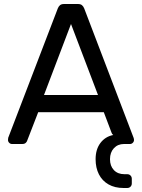

<svg xmlns="http://www.w3.org/2000/svg" viewBox="-20 -720 710 960"><path d="M598 220Q554 220 522.5 202Q491 184 474.5 151.5Q458 119 458 76Q458 27 482 -5Q506 -37 546 -45Q543 -47 541 -50Q539 -53 538 -56L499 -159H171L116 -17Q115 -12 109 -6Q103 0 91 0H40Q32 0 26 -6Q20 -12 20 -20Q20 -25 21 -31L269 -678Q273 -688 280 -694Q287 -700 301 -700H369Q383 -700 390 -694Q397 -688 401 -678L648 -31Q650 -25 650 -20Q650 -12 644 -6Q638 0 630 0H600Q569 0 549.5 21Q530 42 530 76Q530 110 549.5 130.5Q569 151 602 151H616Q626 151 632.5 157.5Q639 164 639 174V197Q639 207 632.5 213.5Q626 220 616 220ZM200 -245H470L335 -600Z"/></svg>

Font: Rubik Light
Style: Regular
Weight: 400
Version: Version 2.101